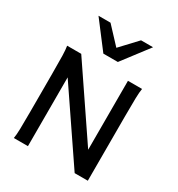

<svg xmlns="http://www.w3.org/2000/svg" viewBox="-225 -1137 1193 1284"><g transform="rotate(30 371.0 -495.5)"><path d="M184.6 -531.2V0H75.7Q80.6 -26.4 81.8 -73.7Q83 -121.1 83 -212.4V-500.5Q83 -591.8 81.8 -639.2Q80.6 -686.5 75.7 -712.9H184.6L545.4 -180.7V-712.9H654.3Q649.4 -686.5 648.2 -637Q647 -587.4 647 -500.5V0H545.4ZM250 -991.2 367.7 -865.2 485.8 -991.2H578.6L423.8 -788.1H312L157.2 -991.2Z"/></g></svg>

Font: Lesson One Medium
Style: Regular
Weight: 500
Designer: But Ko, Victor Gaultney, Annie Olsen, Julie Remington, Don Collingsworth, Eric Hays, Becca Hirsbrunner
Version: Version 1.100